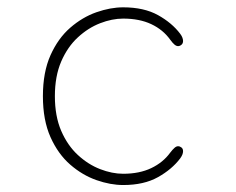

<svg xmlns="http://www.w3.org/2000/svg" viewBox="-20 -508 659 537"><path d="M324.5 9.5Q289 9.5 249.8 -4.2Q210.5 -18 176.5 -47.5Q142.5 -77 121.2 -124.5Q100 -172 100 -239Q100 -306 121.2 -353.5Q142.5 -401 176.5 -430.5Q210.5 -460 249.8 -473.8Q289 -487.5 324.5 -487.5Q382.5 -487.5 421.8 -465.8Q461 -444 484 -413.5Q488.5 -407.5 490.2 -402.5Q492 -397.5 492 -393.5Q492 -386.5 487.5 -382.8Q483 -379 478 -379Q473 -379 467.8 -383.5Q462.5 -388 456 -397Q436 -425 403 -440.5Q370 -456 324.5 -456Q293.5 -456 260 -443Q226.5 -430 197.8 -403.5Q169 -377 151.2 -336Q133.5 -295 133.5 -239Q133.5 -183 151.2 -142Q169 -101 197.8 -74.5Q226.5 -48 260 -35Q293.5 -22 324.5 -22Q370 -22 403 -37.8Q436 -53.5 456 -81Q462.5 -89.5 467.8 -94.2Q473 -99 478 -99Q483 -99 487.5 -95.5Q492 -92 492 -85Q492 -80.5 490 -75.5Q488 -70.5 484 -65Q461 -34.5 421.8 -12.5Q382.5 9.5 324.5 9.5Z"/></svg>

Font: Sono ExtraLight
Style: Regular
Weight: 200
Designer: Tyler Finck
Foundry: Tyler Finck
Version: Version 2.112